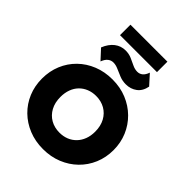

<svg xmlns="http://www.w3.org/2000/svg" viewBox="-300 -1253 1423 1423"><g transform="rotate(45 411.5 -541.0)"><path d="M411.5 15Q330 15 261.5 -12.8Q193 -40.5 142.5 -90Q92 -139.5 64.2 -206Q36.5 -272.5 36.5 -350Q36.5 -428 64.2 -494.5Q92 -561 142.5 -610.5Q193 -660 261.5 -687.5Q330 -715 411.5 -715Q493 -715 561.2 -687Q629.5 -659 680.2 -609Q731 -559 759 -492.8Q787 -426.5 787 -350Q787 -272.5 759 -206Q731 -139.5 680.2 -90Q629.5 -40.5 561.2 -12.8Q493 15 411.5 15ZM411.5 -157.5Q451.5 -157.5 484.8 -171Q518 -184.5 542.5 -209.8Q567 -235 580.5 -270.5Q594 -306 594 -350Q594 -409 570.5 -452.2Q547 -495.5 505.8 -519Q464.5 -542.5 411.5 -542.5Q372 -542.5 338.5 -529Q305 -515.5 280.5 -490.5Q256 -465.5 242.8 -429.8Q229.5 -394 229.5 -350Q229.5 -291 253 -247.8Q276.5 -204.5 317.5 -181Q358.5 -157.5 411.5 -157.5ZM253.5 -746 183 -822.5Q205.5 -878 243 -906.8Q280.5 -935.5 328 -935.5Q363.5 -935.5 392.5 -922.8Q421.5 -910 447.8 -897.2Q474 -884.5 500.5 -884.5Q524 -884.5 542 -899.2Q560 -914 571 -946L640.5 -869Q630 -814 593 -786.2Q556 -758.5 506 -758.5Q470 -758.5 439 -771Q408 -783.5 380.2 -796Q352.5 -808.5 327 -808.5Q303.5 -808.5 284.5 -793.5Q265.5 -778.5 253.5 -746ZM218 -986V-1095.5H605.5V-986Z"/></g></svg>

Font: Geologica ExtraBold
Style: Regular
Weight: 800
Designer: Sindre Bremnes, Frode Helland
Foundry: Monokrom Skriftforlag AS
Version: Version 1.010;gftools[0.9.28]